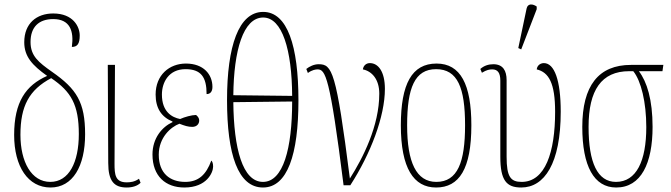

<svg xmlns="http://www.w3.org/2000/svg" viewBox="-20 -825 2989 855"><path d="M205 10C304 10 359 -85 359 -227C359 -370 321 -429 212 -505C151 -548 116 -576 116 -638C116 -705 153 -740 217 -740C291 -740 310 -688 300 -616C325 -616 335 -631 335 -667C335 -706 306 -765 217 -765C143 -765 88 -721 88 -637C88 -573 124 -534 190 -487C95 -445 43 -371 43 -224C43 -83 105 10 205 10ZM204 -15C120 -15 71 -104 71 -225C71 -353 110 -425 208 -477C297 -417 331 -358 331 -228C331 -102 287 -15 204 -15Z M544 10C570 10 592 3 606 -11L599 -29C579 -15 561 -13 544 -13C493 -13 490 -48 490 -96L492 -536H460L462 -99C462 -19 488 10 544 10Z M801 10C901 10 929 -57 929 -83C929 -99 925 -106 921 -110C898 -47 864 -15 805 -15C737 -15 687 -53 687 -136C687 -213 741 -260 779 -274C802 -265 818 -260 836 -260C857 -260 867 -274 867 -288C867 -301 859 -308 853 -313C834 -313 802 -304 782 -295C746 -302 701 -327 701 -404C701 -459 732 -517 806 -517C875 -517 900 -482 900 -406C917 -406 926 -418 926 -438C926 -494 886 -542 808 -542C734 -542 673 -491 673 -404C673 -343 699 -304 748 -284V-281C702 -260 659 -210 659 -137C659 -40 718 10 801 10Z M1151 10C1260 10 1309 -137 1309 -378C1309 -620 1260 -772 1152 -772C1043 -772 991 -620 991 -379C991 -137 1040 10 1151 10ZM1281 -398 1019 -401C1021 -600 1063 -747 1152 -747C1237 -747 1280 -602 1281 -398ZM1151 -15C1060 -15 1021 -164 1019 -370L1281 -373C1281 -163 1241 -15 1151 -15Z M1510 0H1540C1631 -141 1694 -307 1694 -429C1694 -507 1664 -544 1627 -544C1611 -544 1598 -533 1596 -516C1636 -508 1669 -472 1669 -408C1669 -264 1596 -121 1538 -30C1477 -510 1459 -539 1399 -539C1378 -539 1358 -529 1344 -518L1351 -500C1370 -514 1386 -516 1394 -516C1429 -516 1449 -487 1510 0Z M1922 10C2025 10 2079 -73 2079 -267C2079 -449 2031 -542 1924 -542C1814 -542 1765 -451 1765 -267C1765 -76 1822 10 1922 10ZM1923 -15C1834 -15 1793 -102 1793 -267C1793 -434 1827 -517 1922 -517C2018 -517 2051 -434 2051 -267C2051 -103 2018 -15 1923 -15Z M2301 -605 2370 -784V-796C2353 -808 2330 -811 2325 -787L2288 -611ZM2301 10C2404 10 2477 -96 2477 -328C2477 -467 2449 -544 2402 -544C2391 -544 2373 -538 2370 -516C2424 -503 2452 -455 2452 -327C2452 -147 2408 -15 2303 -15C2254 -15 2236 -37 2236 -127V-468C2236 -510 2220 -539 2177 -539C2156 -539 2136 -533 2119 -518L2126 -501C2147 -514 2160 -516 2172 -516C2196 -516 2208 -501 2208 -466V-127C2208 -22 2235 10 2301 10Z M2724 10C2835 10 2886 -98 2886 -260C2886 -381 2861 -461 2825 -508H2930L2934 -536H2790C2645 -536 2573 -443 2573 -260C2573 -85 2625 10 2724 10ZM2723 -15C2641 -15 2601 -100 2601 -260C2601 -423 2658 -508 2782 -508H2800C2835 -465 2858 -369 2858 -259C2858 -108 2814 -15 2723 -15Z"/></svg>

Font: Noto Serif ExtraCondensed Thin
Style: Regular
Weight: 100
Width: 2
Designer: Monotype Design Team
Foundry: Monotype Imaging Inc.
Version: Version 2.013